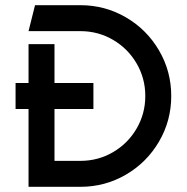

<svg xmlns="http://www.w3.org/2000/svg" viewBox="-20 -720 720 740"><path d="M540 -350Q540 -418 506.5 -475.5Q473 -533 415.5 -566.5Q358 -600 290 -600H90L115 -700H290Q385 -700 465.5 -653Q546 -606 593 -525.5Q640 -445 640 -350Q640 -255 593 -174.5Q546 -94 465.5 -47Q385 0 290 0H90V-300H40V-400H90V-550H190V-400H340V-300H190V-100H290Q358 -100 415.5 -133.5Q473 -167 506.5 -224.5Q540 -282 540 -350Z"/></svg>

Font: Skate blade
Style: Regular
Weight: 400
Italic angle: -7°
Designer: Valerio Brotto (Silverblur_type)
Version: Version 2.001